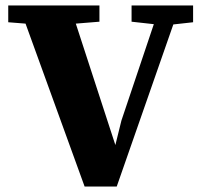

<svg xmlns="http://www.w3.org/2000/svg" viewBox="-20 -677 729 699"><path d="M459 -598V-657H683V-596L611 -588L405 2H288L73 -591L10 -596V-657H342V-598L256 -591L400 -149L422 -238L540 -589Z"/></svg>

Font: Source Serif 4 SmText
Style: Bold
Weight: 700
Designer: Frank Grießhammer
Foundry: Adobe
Version: Version 4.005;hotconv 1.1.0;makeotfexe 2.6.0